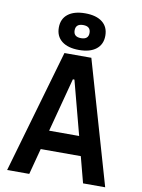

<svg xmlns="http://www.w3.org/2000/svg" viewBox="-99 -997 785 1064"><g transform="rotate(10 293.0 -465.0)"><path d="M17.1 0 217.3 -693.4H368.7L568.8 0H444.3L405.8 -146.5H180.2L141.6 0ZM208.5 -254.9H377.4L297.4 -558.1H288.6ZM293 -724.1Q231 -724.1 196.5 -751.2Q162.1 -778.3 162.1 -827.1Q162.1 -876.5 196.5 -903.3Q231 -930.2 293 -930.2Q355.5 -930.2 389.6 -903.3Q423.8 -876.5 423.8 -827.1Q423.8 -778.3 389.6 -751.2Q355.5 -724.1 293 -724.1ZM293 -790.5Q335 -790.5 335 -827.1Q335 -864.3 293 -864.3Q251 -864.3 251 -827.1Q251 -790.5 293 -790.5Z"/></g></svg>

Font: Cascadia Mono NF SemiBold
Style: Regular
Weight: 600
Monospace: yes
Designer: Aaron Bell
Foundry: Saja Typeworks
Version: Version 2404.023; ttfautohint (v1.8.4)